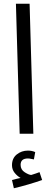

<svg xmlns="http://www.w3.org/2000/svg" viewBox="-20 -714 264 1025"><path d="M158 0 138 -694H65L85 0ZM205 247 191 205Q173 212 147 220Q135 220 112.5 206Q90 192 90 166Q90 132 129 132Q137 132 145 134Q153 136 161 137L168 98Q151 90 129 90Q95 90 69.5 110.5Q44 131 44 168Q44 191 58 208.5Q72 226 90 236Q80 238 69.5 240.5Q59 243 44 247L54 291Q89 283 131.5 270.5Q174 258 205 247Z"/></svg>

Font: Noto Sans Arabic Condensed
Style: Regular
Weight: 400
Width: 3
Designer: Nadine Chahine
Foundry: Monotype Imaging Inc.
Version: 1.001